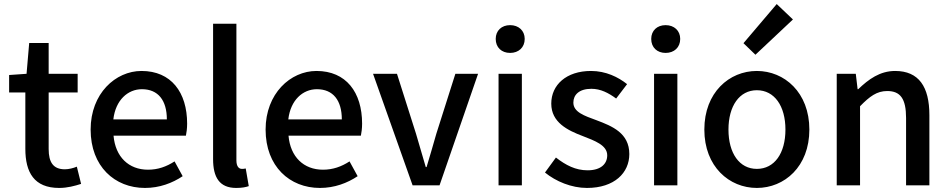

<svg xmlns="http://www.w3.org/2000/svg" viewBox="-20 -914 4684 947"><path d="M272 13C312 13 349 3 380 -7L359 -92C343 -85 319 -79 300 -79C243 -79 220 -113 220 -179V-458H363V-550H220V-702H124L111 -550L25 -544V-458H105V-180C105 -64 148 13 272 13Z M695 13C767 13 830 -11 881 -45L841 -118C801 -92 759 -77 710 -77C615 -77 549 -140 540 -245H897C900 -259 903 -281 903 -304C903 -459 824 -564 678 -564C550 -564 427 -453 427 -275C427 -93 546 13 695 13ZM539 -325C550 -421 611 -474 680 -474C760 -474 803 -419 803 -325Z M1145 13C1174 13 1193 9 1207 4L1192 -83C1182 -81 1178 -81 1173 -81C1159 -81 1146 -92 1146 -123V-797H1031V-129C1031 -40 1062 13 1145 13Z M1558 13C1630 13 1693 -11 1744 -45L1704 -118C1664 -92 1622 -77 1573 -77C1478 -77 1412 -140 1403 -245H1760C1763 -259 1766 -281 1766 -304C1766 -459 1687 -564 1541 -564C1413 -564 1290 -453 1290 -275C1290 -93 1409 13 1558 13ZM1402 -325C1413 -421 1474 -474 1543 -474C1623 -474 1666 -419 1666 -325Z M2015 0H2148L2338 -550H2226L2132 -254C2117 -200 2100 -144 2084 -90H2080C2064 -144 2048 -200 2032 -254L1938 -550H1820Z M2439 0H2554V-550H2439ZM2496 -653C2538 -653 2568 -680 2568 -722C2568 -763 2538 -790 2496 -790C2454 -790 2425 -763 2425 -722C2425 -680 2454 -653 2496 -653Z M2875 13C3011 13 3084 -62 3084 -154C3084 -258 2999 -292 2922 -321C2862 -343 2808 -361 2808 -408C2808 -446 2836 -476 2897 -476C2942 -476 2981 -456 3019 -428L3073 -499C3029 -534 2968 -564 2895 -564C2773 -564 2699 -495 2699 -403C2699 -310 2780 -271 2854 -243C2913 -220 2975 -198 2975 -148C2975 -106 2944 -74 2878 -74C2819 -74 2771 -99 2722 -137L2668 -63C2722 -19 2799 13 2875 13Z M3206 0H3321V-550H3206ZM3263 -653C3305 -653 3335 -680 3335 -722C3335 -763 3305 -790 3263 -790C3221 -790 3192 -763 3192 -722C3192 -680 3221 -653 3263 -653Z M3713 13C3849 13 3972 -92 3972 -275C3972 -458 3849 -564 3713 -564C3577 -564 3454 -458 3454 -275C3454 -92 3577 13 3713 13ZM3713 -81C3627 -81 3573 -158 3573 -275C3573 -391 3627 -469 3713 -469C3800 -469 3854 -391 3854 -275C3854 -158 3800 -81 3713 -81ZM3706 -644 3891 -818 3811 -894 3647 -701Z M4107 0H4222V-390C4270 -439 4305 -465 4356 -465C4421 -465 4449 -427 4449 -332V0H4564V-346C4564 -486 4512 -564 4395 -564C4320 -564 4264 -523 4213 -474H4210L4201 -550H4107Z"/></svg>

Font: Noto Sans HK Medium
Style: Regular
Weight: 500
Designer: Ryoko NISHIZUKA 西塚涼子 (kana, bopomofo & ideographs); Paul D. Hunt (Latin, Greek & Cyrillic); Sandoll Communications 산돌커뮤니
Foundry: Adobe
Version: Version 2.002;hotconv 1.0.116;makeotfexe 2.5.65601